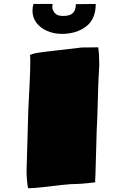

<svg xmlns="http://www.w3.org/2000/svg" viewBox="-20 -950 618 984"><path d="M123.5 14.6Q120.1 -5.9 118.2 -28.1Q116.2 -50.3 116.2 -74.7L125 -385.3Q128.9 -463.9 132.1 -527.6Q135.3 -591.3 135.3 -640.6Q135.3 -658.2 133.3 -668Q144.5 -673.3 158.4 -676.5Q172.4 -679.7 199 -683.1Q225.6 -686.5 273.2 -691.9Q320.8 -697.3 398.4 -706.5Q419.9 -706.5 441.2 -707Q462.4 -707.5 483.4 -707.5Q486.3 -687 487.5 -664.6Q488.8 -642.1 488.8 -616.2Q484.9 -554.7 483.2 -502.4Q481.4 -450.2 480.2 -397.7Q479 -345.2 475.6 -282.2L469.2 -54.7Q468.8 -47.4 468.3 -40Q467.8 -32.7 467.8 -24.9Q467.8 -18.6 468.3 -15.6Q445.3 -13.2 423.1 -10.7Q400.9 -8.3 376.5 -7.3Q342.8 -7.3 295.4 -2Q248 3.4 201.7 9Q155.3 14.6 123.5 14.6ZM296.9 -776.4Q256.3 -776.4 221.9 -791.3Q187.5 -806.2 167 -833Q146.5 -859.9 146.5 -895Q146.5 -912.1 151.4 -929.7H249.5Q249.5 -928.2 248.8 -924.1Q248 -919.9 248 -914.6Q248 -899.4 260.3 -883.8Q272.5 -868.2 303.7 -868.2Q337.9 -868.2 353.3 -882.8Q368.7 -897.5 368.7 -928.7L470.7 -929.7Q470.7 -851.6 420.9 -814Q371.1 -776.4 296.9 -776.4Z"/></svg>

Font: Seymour One
Style: Regular
Weight: 400
Designer: Vernon Adams
Foundry: Vernon Adams
Version: Version 1.100; ttfautohint (v1.8.4.7-5d5b);gftools[0.9.33]